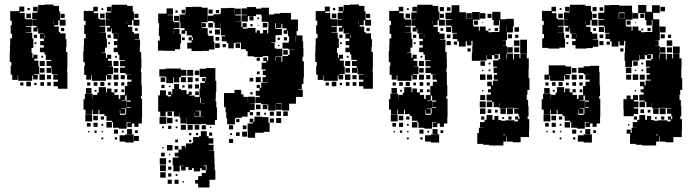

<svg xmlns="http://www.w3.org/2000/svg" viewBox="-20 -611 3050 846"><path d="M271 -404V-382H277V-310H276V-292H277V-220H235V-231H216V-251H235V-260H215V-282H235V-284H209V-311H207V-290H185V-312H206V-320H185V-342H206V-347H182V-371H176V-381H156V-401H173V-412H157V-430H173V-441H156V-461H173V-463H148V-486H145V-472H127V-490H141V-497H122V-525H141V-527H122V-555H145V-561H126V-581H146V-562H148V-589H176V-591H216V-585H240V-560H245V-524H269V-498H243V-522H237V-500H219V-494H239V-470H245V-464H269V-438H273V-404ZM131 -344H149V-318H153V-284H129V-281H146V-261H126V-278H122V-255H60V-279H58V-259H34V-282H27V-320H30V-338H23V-384H24V-413H25V-442H33V-462H27V-500H32V-520H25V-562H65V-582H87V-560H67V-554H89V-529H94V-526H121V-496H94V-493H118V-469H94V-467H122V-442H127V-400H119V-378H123V-356H127V-370H145V-352H131ZM101 -576H111V-566H101ZM96 -551H116V-531H96ZM247 -550H265V-532H247ZM215 -519H214V-504H215ZM263 -488V-474H249V-488ZM129 -458H143V-444H129ZM176 -444H178V-458H176ZM140 -425V-417H132V-425ZM162 -357V-365H170V-357ZM177 -320H155V-342H177ZM176 -311V-291H156V-311ZM178 -259H154V-283H178ZM205 -262H187V-280H205ZM116 -231H96V-251H116ZM174 -233H158V-249H174ZM204 -233H188V-249H204ZM83 -234H69V-248H83ZM141 -236H131V-246H141Z M601 -187V-176H606V-96H605V-67H590V-52H572V-67H561V-51H541V-71H557V-73H538V-44H504V-48H478V-73H473V-79H449V-100H440V-108H418V-127H414V-108H388V-128H385V-107H357V-128H348V-174H354V-198H388V-174H389V-193H409V-203H415V-227H447V-204H451V-221H471V-204H484V-193H503V-175H510V-192H530V-232H541V-251H559V-260H540V-282H559V-283H533V-289H509V-313H531V-319H509V-343H531V-346H506V-370H500V-381H481V-401H497V-412H482V-430H497V-440H480V-462H498V-463H473V-485H470V-472H452V-490H465V-497H447V-525H465V-526H446V-556H470V-561H451V-581H471V-562H472V-590H540V-585H565V-560H570V-524H594V-498H568V-522H562V-500H544V-493H563V-470H570V-463H593V-439H573V-437H597V-405H596V-382H602V-353H603V-309H601V-293H603V-235H605V-187ZM351 -321H354V-337H347V-385H349V-413H350V-442H358V-461H351V-501H357V-519H349V-563H391V-581H411V-561H393V-553H413V-529H419V-525H445V-497H419V-494H444V-468H419V-467H447V-441H451V-401H443V-379H428V-377H447V-356H452V-370H470V-352H456V-343H473V-319H456V-318H478V-284H453V-281H471V-261H451V-279H447V-255H385V-279H382V-260H360V-281H351ZM427 -575H435V-567H427ZM421 -551H441V-531H421ZM572 -550H590V-532H572ZM540 -519H539V-504H540ZM587 -487V-475H575V-487ZM454 -458H468V-444H454ZM502 -445H503V-458H502ZM465 -425V-417H457V-425ZM487 -357V-365H495V-357ZM502 -320H480V-342H502ZM501 -311V-291H481V-311ZM502 -260H480V-282H502ZM512 -280H530V-262H512ZM440 -250V-232H422V-250ZM393 -249H409V-233H393ZM499 -249V-233H483V-249ZM364 -234V-248H378V-234ZM514 -248H528V-234H514ZM467 -247V-235H455V-247ZM383 -199H359V-223H383ZM484 -218H498V-204H484ZM527 -217V-205H515V-217ZM405 -215V-207H397V-215ZM538 -168V-136H556V-139H539V-163H556V-168H538V-190H532V-170H515V-168ZM533 -109H536V-134H515V-132H532V-110H510V-127H508V-109H509V-105H533ZM386 -76H356V-106H386ZM411 -81H391V-101H411ZM438 -84H424V-98H438ZM473 -49H449V-73H473ZM410 -52H392V-70H410ZM379 -53H363V-69H379ZM435 -57H427V-65H435ZM540 -20V-42H562V-20ZM500 -22H482V-40H500ZM575 -25V-37H587V-25ZM406 -26H396V-36H406ZM517 -27V-35H525V-27ZM374 -28H368V-34H374ZM428 -28V-34H434V-28ZM507 -15H533V-19H569V17H533V13H507ZM592 10H570V-12H592ZM496 4H486V-6H496ZM435 3H427V-5H435Z M793 -487H775V-513H771V-547H796V-552H798V-580H827V-581H869V-577H895V-513H869V-509H868V-493H869V-509H887V-491H871V-487H895V-460H898V-453H921V-427H925V-393H901V-387H872V-386H824V-397H805V-423H824V-433H811V-447H825V-434H830V-447H825V-455H803V-475H796V-462H780V-478H793ZM1313 -361V-341H1319V-269H1317V-241H1310V-218H1294V-216H1314V-184H1284V-154H1254V-124H1222V-155H1198V-153H1221V-127H1195V-150H1194V-124H1162V-150H1158V-152H1130V-157H1105V-183H1124V-189H1107V-211H1124V-223H1111V-237H1125V-224H1131V-247H1158V-249H1137V-271H1151V-280H1138V-300H1151V-305H1133V-335H1154V-342H1140V-358H1156V-344H1162V-362H1160V-364H1138V-360H1098V-363H1071V-386H1064V-394H1042V-423H1017V-421H1010V-398H986V-421H979V-429H957V-451H972V-455H953V-483H951V-509H950V-488H926V-512H920V-518H896V-542H920V-548H947V-551H953V-575H982V-576H1014V-549H1015V-573H1041V-547H1017V-543H1041V-517H1017V-516H1044V-492H1049V-509H1067V-491H1050V-485H1070V-488H1106V-467H1111V-477H1125V-464H1139V-479H1157V-464H1162V-486H1163V-513H1161V-515H1133V-543H1131V-547H1108V-540H1072V-516H1044V-544H1068V-546H1044V-574H1068V-580H1108V-573H1131V-577H1165V-547H1187V-551H1214V-554H1262V-525H1293V-475H1287V-455H1313V-428H1316V-399H1317V-361ZM751 -387H705V-388H676V-432H684V-452H680V-488H681V-509H677V-551H714V-574H742V-546H719V-544H742V-518H746V-513H771V-487H746V-483H771V-460H778V-420H774V-394H751ZM899 -569H917V-551H899ZM780 -552V-568H796V-552ZM931 -567H945V-553H931ZM753 -565H763V-555H753ZM747 -541H769V-519H747ZM1079 -539H1097V-521H1079ZM1114 -534H1122V-526H1114ZM898 -510H918V-490H898ZM1138 -510H1158V-490H1138ZM1196 -362H1194V-344H1196V-362H1220V-339H1224V-364H1249V-369H1256V-392H1279V-393H1251V-397H1225V-423H1251V-427H1254V-451H1249V-475H1246V-462H1230V-478H1243V-486H1224V-506H1220V-488H1196V-509H1193V-486H1194V-484H1222V-456H1194V-424H1175V-422H1190V-398H1196V-396H1224V-364H1196ZM1093 -495H1083V-505H1093ZM1120 -498H1116V-502H1120ZM744 -482V-463H745V-482ZM949 -459H927V-481H949ZM914 -476V-464H902V-476ZM1282 -451V-428H1283V-451ZM930 -432V-448H946V-432ZM1231 -447H1245V-433H1231ZM782 -434V-446H794V-434ZM1213 -435H1203V-445H1213ZM948 -400H928V-420H948ZM1018 -400V-420H1038V-400ZM961 -417H975V-403H961ZM1211 -407H1205V-413H1211ZM1228 -370V-390H1248V-370ZM1111 -357H1125V-343H1111ZM930 -165H933V-138H936V-82H927V-61H889V-65H865V-63H831V-64H802V-92H801V-67H775V-93H771V-114H770V-98H746V-120H738V-121H719V-120H738V-100H718V-119H710V-98H686V-119H677V-191H685V-213H711V-191H719V-186H733V-193H721V-207H735V-195H739V-219H747V-241H769V-219H777V-214H802V-196H811V-207H825V-193H814V-190H838V-184H859V-219H862V-246H883V-253H871V-267H885V-255H887V-272H860V-308H887V-311H929V-255H933V-205H931V-177H930ZM801 -303V-277H777V-271H770V-248H746V-271H743V-245H713V-271H709V-274H682V-306H709V-309H777V-303ZM805 -303H831V-277H805ZM838 -300H858V-280H838ZM1124 -296V-284H1112V-296ZM799 -271V-249H777V-271ZM807 -271H829V-249H807ZM1129 -249H1107V-271H1129ZM688 -270H708V-250H688ZM1080 -268H1096V-252H1080ZM841 -253V-267H855V-253ZM1159 -250H1160V-263H1159ZM827 -239V-221H809V-239ZM839 -239H857V-221H839ZM705 -237V-223H691V-237ZM793 -235V-225H783V-235ZM731 -233V-227H725V-233ZM1071 -117V-97H1046V-92H1019V-89H1015V-63H981V-89H977V-116H974V-139H967V-201H1013V-215H1043V-195H1053V-184H1072V-163H1073V-185H1103V-155H1081V-154H1102V-126H1081V-117ZM856 -208V-192H840V-208ZM1093 -205V-195H1083V-205ZM883 -156V-157H865V-181H862V-157H865V-156ZM1108 -150H1128V-130H1108ZM1158 -130H1138V-150H1158ZM836 -97H864V-123H841V-121H859V-99H837V-117H836ZM1198 -100V-120H1218V-100ZM1248 -100H1228V-120H1248ZM1187 -101H1169V-119H1187ZM1126 -118V-102H1110V-118ZM1095 -117V-103H1081V-117ZM1144 -106V-114H1152V-106ZM1135 -95H1163V-70H1168V-30H1142V-26H1104V-4H1072V-33H1071V-67H1094V-72H1080V-88H1096V-74H1101V-97H1135ZM880 -96H865V-95H880ZM713 -65H683V-95H713ZM740 -68H716V-92H740ZM1219 -69H1197V-91H1219ZM1187 -71H1169V-89H1187ZM1021 -73V-87H1035V-73ZM753 -85H763V-75H753ZM777 -61H799V-39H777ZM807 -61H829V-39H807ZM838 -60H858V-40H838ZM869 -41V-59H887V-41ZM1007 -41H989V-59H1007ZM1066 -58V-42H1050V-58ZM721 -43V-57H735V-43ZM694 -54H702V-46H694ZM762 -54V-46H754V-54ZM905 -47V-53H911V-47ZM925 112H926V139H929V181H903V215H853V198H840V182H853V165H869V151H887V139H890V118H878V121H887V139H869V130H862V144H834V130H826V138H810V125H798V140H778V120H793V119H772V144H744V117H741V83H766V78H750V62H766V48H780V32H796V40H799V21H826V18H831V-7H857V-11H865V-33H891V-11H899V-2H920V22H899V27H921V53H901V54H924V83H925ZM1069 -9H1047V-31H1069ZM1036 -12H1020V-28H1036ZM915 -13H901V-27H915ZM813 -25H823V-15H813ZM853 -25V-15H843V-25ZM994 -16V-24H1002V-16ZM1007 19H989V1H1007ZM764 16H752V4H764ZM823 15H813V5H823ZM740 52H716V28H740ZM750 48V32H766V48ZM701 37V43H695V37ZM706 78H690V62H706ZM725 73V67H731V73ZM712 114H684V86H712ZM733 105H723V95H733ZM711 143H685V117H711ZM735 137H721V123H735ZM710 172H686V148H710ZM735 167H721V153H735ZM754 164V156H762V164ZM737 199H719V181H737ZM767 199H749V181H767ZM791 193H785V187H791Z M1617 -404V-382H1623V-310H1622V-292H1623V-220H1581V-231H1562V-251H1581V-260H1561V-282H1581V-284H1555V-311H1553V-290H1531V-312H1552V-320H1531V-342H1552V-347H1528V-371H1522V-381H1502V-401H1519V-412H1503V-430H1519V-441H1502V-461H1519V-463H1494V-486H1491V-472H1473V-490H1487V-497H1468V-525H1487V-527H1468V-555H1491V-561H1472V-581H1492V-562H1494V-589H1522V-591H1562V-585H1586V-560H1591V-524H1615V-498H1589V-522H1583V-500H1565V-494H1585V-470H1591V-464H1615V-438H1619V-404ZM1477 -344H1495V-318H1499V-284H1475V-281H1492V-261H1472V-278H1468V-255H1406V-279H1404V-259H1380V-282H1373V-320H1376V-338H1369V-384H1370V-413H1371V-442H1379V-462H1373V-500H1378V-520H1371V-562H1411V-582H1433V-560H1413V-554H1435V-529H1440V-526H1467V-496H1440V-493H1464V-469H1440V-467H1468V-442H1473V-400H1465V-378H1469V-356H1473V-370H1491V-352H1477ZM1447 -576H1457V-566H1447ZM1442 -551H1462V-531H1442ZM1593 -550H1611V-532H1593ZM1561 -519H1560V-504H1561ZM1609 -488V-474H1595V-488ZM1475 -458H1489V-444H1475ZM1522 -444H1524V-458H1522ZM1486 -425V-417H1478V-425ZM1508 -357V-365H1516V-357ZM1523 -320H1501V-342H1523ZM1522 -311V-291H1502V-311ZM1524 -259H1500V-283H1524ZM1551 -262H1533V-280H1551ZM1462 -231H1442V-251H1462ZM1520 -233H1504V-249H1520ZM1550 -233H1534V-249H1550ZM1429 -234H1415V-248H1429ZM1487 -236H1477V-246H1487Z M1951 -187H1947V-176H1952V-96H1951V-67H1936V-52H1918V-67H1907V-51H1887V-71H1903V-73H1884V-44H1850V-48H1824V-73H1819V-79H1795V-100H1786V-108H1764V-127H1760V-108H1734V-128H1731V-107H1703V-128H1694V-174H1700V-198H1734V-174H1735V-193H1755V-203H1761V-227H1793V-204H1797V-221H1817V-204H1830V-193H1849V-175H1856V-192H1876V-232H1887V-251H1905V-260H1886V-282H1905V-283H1879V-289H1855V-313H1877V-319H1855V-343H1877V-346H1852V-370H1846V-381H1827V-401H1843V-412H1828V-430H1843V-440H1826V-462H1844V-463H1819V-485H1816V-472H1798V-490H1811V-497H1793V-525H1811V-526H1792V-556H1816V-561H1797V-581H1817V-562H1818V-590H1886V-585H1911V-560H1916V-524H1940V-498H1914V-522H1908V-500H1890V-493H1909V-470H1916V-463H1939V-439H1919V-437H1943V-405H1942V-382H1948V-353H1949V-309H1947V-293H1949V-235H1951ZM2304 -215V-194H2301V-171H2307V-143H2309V-99H2305V-86H2312V-36H2311V-7H2274V16H2240V13H2213V-10H2211V13H2198V30H2136V27H2109V23H2083V-25H2090V-48H2110V-49H2095V-73H2115V-83H2124V-104H2150V-83H2158V-100H2176V-82H2188V-79H2207V-81H2247V-76H2262V-84H2250V-98H2264V-86H2269V-99H2265V-110H2246V-132H2265V-134H2240V-136H2214V-134H2180V-157H2179V-139H2155V-162H2149V-139H2125V-163H2148V-168H2124V-194H2143V-204H2130V-218H2143V-231H2127V-251H2147V-235H2152V-256H2174V-260H2156V-282H2170V-289H2155V-313H2170V-317H2153V-345H2177V-351H2183V-372H2160V-370H2176V-352H2158V-368H2148V-350H2126V-368H2124V-344H2095V-343H2059V-379H2061V-407H2062V-431H2057V-411H2037V-429H2032V-406H2002V-429H1995V-439H1975V-463H1993V-466H1972V-493H1969V-498H1944V-524H1969V-527H1943V-555H1969V-559H1970V-588H2004V-559H2005V-557H2033V-530H2035V-553H2059V-529H2036V-528H2060V-558H2094V-524H2064V-500H2066V-494H2090V-476H2094V-494H2120V-476H2132V-469H2148V-470H2181V-497H2182V-523H2179V-499H2155V-523H2149V-559H2185V-526H2210V-528H2244V-494H2240V-468H2214V-494H2213V-468H2214V-434H2194V-433H2209V-409H2194V-408H2214V-375H2241V-349H2245V-373H2269V-354H2273V-375H2301V-354H2310V-308H2309V-267H2313V-215ZM1697 -321H1700V-337H1693V-385H1695V-413H1696V-442H1704V-461H1697V-501H1703V-519H1695V-563H1737V-581H1757V-561H1739V-553H1759V-529H1765V-525H1791V-497H1765V-494H1790V-468H1765V-467H1793V-441H1797V-401H1789V-379H1774V-377H1793V-356H1798V-370H1816V-352H1802V-343H1819V-319H1802V-318H1824V-284H1799V-281H1817V-261H1797V-279H1793V-255H1731V-279H1728V-260H1706V-281H1697ZM1918 -580H1936V-562H1918ZM1949 -579H1965V-563H1949ZM1773 -575H1781V-567H1773ZM2095 -553H2119V-529H2095ZM1767 -551H1787V-531H1767ZM1918 -550H1936V-532H1918ZM2128 -550H2146V-532H2128ZM2086 -520V-502H2068V-520ZM1886 -519H1885V-504H1886ZM2109 -513V-509H2105V-513ZM1968 -470H1946V-492H1968ZM2247 -491H2267V-471H2247ZM2160 -474V-488H2174V-474ZM1933 -487V-475H1921V-487ZM2141 -485V-477H2133V-485ZM2218 -442V-460H2236V-442ZM1949 -443V-459H1965V-443ZM1800 -458H1814V-444H1800ZM1848 -445H1849V-458H1848ZM2264 -458V-444H2250V-458ZM2302 -436V-376H2272V-436ZM2245 -433H2269V-409H2245ZM1966 -412H1948V-430H1966ZM1994 -414H1980V-428H1994ZM1811 -425V-417H1803V-425ZM2239 -379H2215V-403H2239ZM2268 -402V-380H2246V-402ZM2054 -384H2040V-398H2054ZM2213 -374H2211V-351H2213ZM1833 -357V-365H1841V-357ZM1848 -320H1826V-342H1848ZM2097 -341H2117V-321H2097ZM2133 -335H2141V-327H2133ZM1847 -311V-291H1827V-311ZM2141 -297H2133V-305H2141ZM2110 -304V-298H2104V-304ZM2119 -259H2095V-283H2119ZM1848 -260H1826V-282H1848ZM2148 -260H2126V-282H2148ZM1858 -280H1876V-262H1858ZM1786 -250V-232H1768V-250ZM1739 -249H1755V-233H1739ZM1845 -249V-233H1829V-249ZM1710 -234V-248H1724V-234ZM1860 -248H1874V-234H1860ZM1813 -247V-235H1801V-247ZM1729 -199H1705V-223H1729ZM1830 -218H1844V-204H1830ZM1873 -217V-205H1861V-217ZM1751 -215V-207H1743V-215ZM2104 -208V-214H2110V-208ZM2118 -170H2096V-192H2118ZM1884 -168V-136H1902V-139H1885V-163H1902V-168H1884V-190H1878V-170H1861V-168ZM2120 -138H2094V-164H2120ZM1879 -109H1882V-134H1861V-132H1878V-110H1856V-127H1854V-109H1855V-105H1879ZM2240 -108H2214V-134H2240ZM2095 -133H2119V-109H2095ZM2185 -133H2209V-109H2185ZM2129 -113V-129H2145V-113ZM2161 -115V-127H2173V-115ZM1732 -76H1702V-106H1732ZM1757 -81H1737V-101H1757ZM1784 -84H1770V-98H1784ZM2114 -98V-84H2100V-98ZM2220 -84V-98H2234V-84ZM2201 -95V-87H2193V-95ZM1819 -49H1795V-73H1819ZM1756 -52H1738V-70H1756ZM1725 -53H1709V-69H1725ZM1781 -57H1773V-65H1781ZM1886 -20V-42H1908V-20ZM1846 -22H1828V-40H1846ZM1933 -25H1921V-37H1933ZM1752 -26H1742V-36H1752ZM1863 -27V-35H1871V-27ZM1720 -28H1714V-34H1720ZM1774 -28V-34H1780V-28ZM1853 -15H1879V-19H1915V17H1879V13H1853ZM2206 -18H2198V-15H2206ZM1842 4H1832V-6H1842ZM1781 3H1773V-5H1781Z M2466 -525H2484V-526H2465V-556H2489V-561H2470V-581H2490V-562H2491V-590H2559V-585H2584V-560H2589V-524H2613V-498H2587V-522H2581V-500H2563V-493H2582V-470H2589V-463H2612V-439H2592V-437H2616V-405H2592V-399H2564V-397H2516V-412H2501V-430H2516V-440H2499V-462H2517V-463H2492V-485H2489V-472H2471V-490H2484V-497H2466ZM2977 -215V-194H2974V-171H2980V-143H2982V-99H2978V-86H2985V-36H2984V-7H2947V16H2913V13H2886V-10H2884V13H2871V30H2809V27H2782V23H2756V-22H2741V-40H2759V-25H2763V-48H2783V-49H2768V-73H2788V-83H2797V-104H2823V-83H2831V-100H2849V-82H2861V-79H2880V-81H2920V-76H2935V-84H2923V-98H2937V-86H2942V-99H2938V-110H2919V-132H2938V-134H2913V-136H2887V-134H2853V-157H2852V-139H2828V-162H2822V-139H2798V-163H2821V-168H2797V-194H2816V-204H2803V-218H2816V-231H2800V-251H2820V-235H2825V-256H2847V-260H2829V-282H2843V-289H2828V-313H2843V-317H2826V-345H2850V-351H2856V-372H2833V-370H2849V-352H2831V-368H2821V-350H2799V-368H2797V-344H2768V-343H2765V-316H2735V-343H2732V-379H2734V-407H2735V-431H2730V-411H2710V-429H2705V-406H2675V-429H2668V-439H2648V-463H2666V-466H2645V-493H2642V-498H2617V-524H2642V-527H2616V-555H2642V-559H2643V-588H2672V-589H2708V-586H2765V-558H2767V-524H2737V-500H2739V-494H2763V-476H2767V-494H2793V-476H2805V-469H2821V-470H2854V-497H2855V-523H2852V-499H2828V-523H2822V-553H2792V-589H2828V-559H2853V-588H2887V-554H2858V-526H2885V-497H2886V-468H2887V-434H2867V-433H2882V-409H2867V-408H2887V-375H2914V-349H2918V-373H2942V-354H2946V-375H2974V-354H2983V-308H2982V-267H2986V-215ZM2370 -501H2376V-519H2368V-563H2410V-581H2430V-561H2412V-553H2432V-529H2438V-525H2464V-497H2438V-494H2463V-468H2438V-467H2466V-441H2470V-401H2444V-397H2396V-400H2369V-442H2377V-461H2370ZM2890 -581H2910V-561H2890ZM2591 -580H2609V-562H2591ZM2622 -579H2638V-563H2622ZM2446 -575H2454V-567H2446ZM2733 -528V-556H2708V-553H2706V-530H2708V-553H2732V-529H2709V-528ZM2792 -529H2768V-553H2792ZM2440 -551H2460V-531H2440ZM2591 -550H2609V-532H2591ZM2801 -550H2819V-532H2801ZM2759 -520V-502H2741V-520ZM2559 -519H2558V-504H2559ZM2778 -509V-513H2782V-509ZM2887 -494H2913V-468H2887ZM2641 -470H2619V-492H2641ZM2833 -474V-488H2847V-474ZM2606 -487V-475H2594V-487ZM2814 -485V-477H2806V-485ZM2891 -442V-460H2909V-442ZM2622 -443V-459H2638V-443ZM2473 -458H2487V-444H2473ZM2521 -445H2522V-458H2521ZM2923 -458H2937V-444H2923ZM2918 -433H2942V-409H2918ZM2639 -412H2621V-430H2639ZM2667 -414H2653V-428H2667ZM2484 -425V-417H2476V-425ZM2945 -406H2975V-376H2945ZM2912 -379H2888V-403H2912ZM2941 -402V-380H2919V-402ZM2713 -398H2727V-384H2713ZM2886 -374H2884V-351H2886ZM2770 -341H2790V-321H2770ZM2806 -335H2814V-327H2806ZM2497 -318V-284H2472V-281H2490V-261H2470V-279H2466V-255H2404V-279H2401V-260H2379V-282H2398V-323H2472V-318ZM2624 -187H2620V-176H2625V-96H2624V-67H2609V-52H2591V-67H2580V-51H2560V-71H2576V-73H2557V-44H2523V-48H2497V-73H2492V-79H2468V-100H2459V-108H2437V-127H2433V-108H2407V-128H2404V-107H2376V-128H2367V-174H2373V-198H2407V-174H2408V-193H2428V-203H2434V-227H2466V-204H2470V-221H2490V-204H2503V-193H2522V-175H2529V-192H2549V-232H2560V-251H2578V-260H2559V-282H2578V-283H2552V-289H2528V-313H2552V-319H2580V-321H2620V-293H2622V-235H2624ZM2738 -313H2762V-289H2738ZM2500 -291V-311H2520V-291ZM2814 -297H2806V-305H2814ZM2783 -304V-298H2777V-304ZM2792 -259H2768V-283H2792ZM2499 -282H2521V-260H2499ZM2761 -282V-260H2739V-282ZM2821 -260H2799V-282H2821ZM2531 -280H2549V-262H2531ZM2459 -250V-232H2441V-250ZM2412 -249H2428V-233H2412ZM2518 -249V-233H2502V-249ZM2383 -234V-248H2397V-234ZM2533 -248H2547V-234H2533ZM2486 -247V-235H2474V-247ZM2402 -199H2378V-223H2402ZM2503 -218H2517V-204H2503ZM2546 -217V-205H2534V-217ZM2424 -215V-207H2416V-215ZM2783 -214V-208H2777V-214ZM2772 -109V-99H2728V-128H2727V-174H2741V-190H2759V-174H2769V-192H2791V-170H2773V-164H2793V-138H2773V-133H2792V-109ZM2557 -168V-136H2575V-139H2558V-163H2575V-168H2557V-190H2551V-170H2534V-168ZM2552 -109H2555V-134H2534V-132H2551V-110H2529V-127H2527V-109H2528V-105H2552ZM2913 -108H2887V-134H2913ZM2858 -133H2882V-109H2858ZM2802 -113V-129H2818V-113ZM2834 -115V-127H2846V-115ZM2405 -76H2375V-106H2405ZM2430 -81H2410V-101H2430ZM2457 -84H2443V-98H2457ZM2787 -98V-84H2773V-98ZM2893 -84V-98H2907V-84ZM2874 -95V-87H2866V-95ZM2492 -49H2468V-73H2492ZM2429 -52H2411V-70H2429ZM2398 -53H2382V-69H2398ZM2454 -57H2446V-65H2454ZM2753 -64V-58H2747V-64ZM2559 -20V-42H2581V-20ZM2519 -22H2501V-40H2519ZM2606 -25H2594V-37H2606ZM2425 -26H2415V-36H2425ZM2536 -27V-35H2544V-27ZM2393 -28H2387V-34H2393ZM2447 -28V-34H2453V-28ZM2526 -15H2552V-19H2588V17H2552V13H2526ZM2879 -18H2871V-15H2879ZM2515 4H2505V-6H2515ZM2454 3H2446V-5H2454Z"/></svg>

Font: Rubik-Storm
Style: Regular
Weight: 400
Designer: NaN (generative design), Hubert & Fischer (Rubik source font outlines)
Foundry: NaN, Hubert & Fischer
Version: Version 1.000